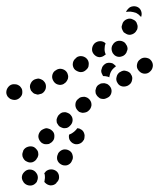

<svg xmlns="http://www.w3.org/2000/svg" viewBox="-46 -285 506 611"><path d="M54 255Q43 253 35 259Q31 262 28 266Q25 270 24 275Q23 280 24 284Q25 289 28 293Q29 294 29 295Q35 303 45 305Q56 307 64 301Q68 298 71 294Q73 289 74 285Q75 280 74 275Q73 270 70 266Q70 266 70 266Q64 257 54 255ZM96 288Q96 291 95 293Q96 294 96 295Q97 296 98 297Q105 304 115 305Q126 305 133 298Q134 297 134 296Q142 289 142 279Q142 268 135 261Q127 254 117 254Q107 254 99 261Q99 261 99 262Q98 263 97 264Q96 265 95 266Q95 268 96 269Q98 279 96 288ZM136 223Q139 233 148 238Q156 243 167 241Q177 238 182 229V228Q188 219 185 209Q183 199 174 194Q165 189 155 191Q145 194 139 203V204Q134 213 136 223ZM76 208Q76 203 75 198Q73 193 70 190Q67 186 62 183Q53 179 43 182Q33 185 28 194V195Q26 200 25 205Q25 210 26 214Q28 219 31 223Q34 227 39 229Q48 234 58 231Q68 227 72 218L73 217Q75 213 76 208ZM127 150Q128 139 121 132Q117 128 113 126Q108 124 103 123Q98 123 94 125Q89 127 85 130L84 131Q77 138 76 148Q76 158 83 166Q86 170 91 172Q95 174 100 174Q105 174 110 173Q114 171 118 168L119 167Q127 160 127 150ZM218 132Q221 136 222 140Q224 145 223 150Q223 155 221 160L220 161Q215 170 205 173Q195 176 186 171Q179 167 175 159Q172 151 174 143Q174 143 175 143Q183 140 190 134L191 133Q196 129 200 123Q203 123 205 124Q208 124 210 126Q215 128 218 132ZM185 99Q186 89 179 81Q176 77 171 75Q167 73 162 72Q157 72 152 73Q147 75 144 78L143 79Q139 82 137 87Q135 91 134 96Q134 101 135 106Q137 110 140 114Q143 118 148 120Q152 122 157 123Q162 123 167 122Q172 120 175 117L176 116Q184 109 185 99ZM245 51Q246 41 240 33Q237 29 232 26Q228 24 223 23Q218 23 213 24Q208 25 205 28L204 29Q195 35 194 46Q193 56 199 64Q202 68 206 71Q211 73 216 74Q221 74 225 73Q230 72 234 69L235 68Q243 62 245 51ZM19 24Q26 17 25 6Q25 1 23 -3Q20 -8 17 -11Q13 -14 8 -16Q3 -17 -2 -17Q-2 -17 -2 -17Q-2 -17 -2 -17Q-12 -17 -19 -9Q-26 -1 -26 9Q-26 14 -24 18Q-22 23 -18 26Q-14 30 -10 31Q-5 33 0 33Q1 33 2 33Q12 32 19 24ZM308 12Q311 2 306 -7Q303 -12 299 -15Q296 -18 291 -19Q286 -21 281 -20Q276 -20 272 -18L271 -17Q266 -15 263 -11Q260 -7 259 -2Q257 3 258 8Q258 13 261 17Q263 21 267 24Q271 28 275 29Q280 30 285 30Q290 29 294 27L296 26Q305 22 308 12ZM98 1Q102 -8 99 -18Q97 -23 94 -26Q91 -30 86 -32Q82 -34 77 -35Q72 -35 67 -33H66Q56 -29 52 -20Q47 -11 51 -1Q52 4 56 7Q59 11 63 13Q68 15 73 16Q78 16 82 14H84Q93 11 98 1ZM374 -29Q377 -40 371 -48Q369 -53 365 -55Q361 -58 356 -59Q351 -61 346 -60Q341 -59 337 -56H336Q327 -50 325 -40Q322 -30 328 -21Q330 -17 334 -14Q338 -11 343 -10Q348 -9 353 -10Q358 -11 362 -13L363 -14Q372 -19 374 -29ZM165 -25Q168 -29 170 -34Q171 -38 171 -43Q170 -48 168 -53Q163 -62 153 -65Q143 -68 134 -63L133 -62Q124 -58 121 -48Q118 -38 123 -29Q128 -19 138 -16Q148 -13 157 -18L158 -19Q162 -21 165 -25ZM282 -43Q281 -45 280 -47Q279 -49 278 -51Q276 -55 276 -60Q277 -65 279 -70V-71Q284 -80 293 -84Q303 -87 313 -83Q316 -81 318 -79Q321 -77 323 -74Q316 -69 311 -63Q305 -55 303 -45Q302 -42 302 -39Q300 -40 297 -41Q290 -43 282 -43ZM440 -72Q442 -82 436 -91Q433 -95 429 -98Q425 -100 420 -101Q415 -102 410 -101Q405 -100 401 -97L400 -96Q392 -91 390 -80Q388 -70 394 -62Q397 -58 401 -55Q405 -52 410 -51Q415 -50 420 -51Q425 -52 429 -55L430 -56Q438 -62 440 -72ZM233 -68Q236 -72 236 -77Q237 -82 236 -87Q235 -92 232 -96Q226 -104 216 -106Q206 -108 197 -102V-101Q188 -95 186 -85Q184 -75 190 -66Q193 -62 197 -60Q202 -57 207 -56Q211 -55 216 -56Q221 -57 225 -60L226 -61Q230 -64 233 -68ZM289 -110H288Q280 -103 270 -103Q260 -104 253 -112Q246 -120 247 -130Q248 -140 255 -147L256 -148Q264 -154 273 -154Q283 -154 290 -147Q287 -140 287 -132Q286 -122 290 -113Q290 -112 290 -111Q290 -111 290 -111Q289 -111 289 -110ZM309 -130Q309 -125 311 -120Q312 -116 316 -112Q319 -108 324 -106Q333 -102 343 -106Q352 -109 357 -119V-120Q359 -124 360 -129Q360 -134 358 -139Q356 -143 353 -147Q350 -151 345 -153Q336 -157 326 -154Q316 -150 312 -141L311 -140Q309 -135 309 -130ZM341 -200Q341 -195 343 -191Q345 -186 348 -182Q352 -179 356 -177Q365 -172 375 -176Q385 -180 389 -189L390 -190Q392 -195 392 -200Q392 -205 390 -209Q389 -214 385 -218Q382 -221 377 -223Q368 -228 358 -224Q348 -220 344 -211V-210Q342 -205 341 -200ZM360 -255 361 -256Q367 -264 378 -265Q388 -266 396 -260Q402 -255 404 -247Q406 -239 403 -231Q402 -232 401 -233Q395 -240 387 -244Q378 -247 369 -248Q362 -248 355 -247Q356 -249 357 -251Q358 -253 360 -255Z"/></svg>

Font: FRB American Cursive Dotted Black
Style: Bold Italic
Weight: 900
Italic angle: -25°
Version: Version 2.0;Modular Font Editor K font №1